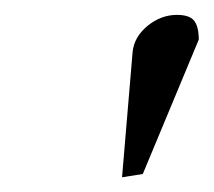

<svg xmlns="http://www.w3.org/2000/svg" viewBox="-20 -664 287 258"><path d="M144 -425.8 158.2 -594.2Q160.2 -614.3 178.2 -629.2Q196.3 -644 217.8 -644Q234.9 -644 241 -636Q247.1 -627.9 247.1 -610.8L171.9 -430.2Z"/></svg>

Font: Common Serif
Style: Italic
Weight: 400
Italic angle: -12°
Designer: Philipp H. Poll, Khaled Hosny
Foundry: Stefan Peev, Context Ltd.
Version: Version 1.026